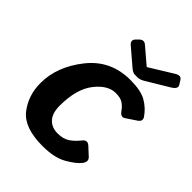

<svg xmlns="http://www.w3.org/2000/svg" viewBox="-204 -817 938 938"><g transform="rotate(45 265.0 -348.0)"><path d="M209.5 -643.6Q188.5 -661.6 207.5 -680.7L218.3 -691.4Q237.8 -710.9 256.8 -694.3L339.8 -623.5H340.8L462.9 -698.7Q488.8 -714.4 500.5 -695.8L514.2 -674.3Q525.9 -655.8 495.6 -637.2L382.3 -568.8Q360.4 -555.7 345.2 -555.7H327.1Q312.5 -555.7 296.9 -568.8ZM28.3 -201.2Q28.3 -314.5 110.4 -418.5Q192.4 -522.5 328.6 -522.5Q401.4 -522.5 439.5 -500.5Q477.5 -478.5 502.4 -442.4Q516.6 -421.9 494.1 -406.7L440.9 -371.1Q421.9 -358.4 403.3 -385.7Q393.1 -400.9 375.5 -413.8Q357.9 -426.8 323.7 -426.8Q268.6 -426.8 220.7 -365.2Q172.9 -303.7 172.9 -189Q172.9 -137.7 196.8 -111.8Q220.7 -85.9 261.7 -85.9Q299.8 -85.9 324 -102.1Q348.1 -118.2 371.1 -147Q389.2 -169.4 410.6 -149.4L450.2 -112.8Q469.2 -95.2 449.2 -69.8Q430.2 -45.4 382.1 -17.8Q334 9.8 252.9 9.8Q126 9.8 77.1 -53Q28.3 -115.7 28.3 -201.2Z"/></g></svg>

Font: Istok
Style: Bold Italic
Weight: 700
Italic angle: -13°
Designer: Andrey V. Panov
Foundry: Andrey V. Panov
Version: Version 1.0.3